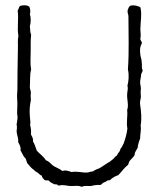

<svg xmlns="http://www.w3.org/2000/svg" viewBox="-20 -716 607 740"><path d="M57 -693C52 -688 52 -680 48 -675C53 -644 45 -606 51 -578C47 -561 50 -544 49 -526C48 -471 47 -416 47 -368C47 -363 46 -359 46 -354C45 -342 47 -330 47 -318C47 -305 46 -292 46 -280C46 -272 49 -264 47 -256L44 -236C47 -226 44 -217 44 -209C45 -195 52 -183 50 -168C55 -159 61 -151 59 -136C63 -132 64 -124 69 -119C70 -111 78 -109 80 -102C82 -97 83 -90 86 -86C94 -77 101 -67 111 -61C115 -56 120 -53 126 -50C131 -46 134 -41 141 -39C142 -31 147 -28 151 -23C157 -19 161 -22 168 -20C173 -14 180 -10 187 -7C189 -5 195 -6 200 -5C202 -3 204 0 209 -1C223 -5 237 0 250 1C266 2 281 -3 294 4C306 -1 315 1 331 1C341 -2 353 -4 367 -3C373 -6 376 -12 383 -14C391 -15 392 -23 403 -21C412 -30 423 -37 436 -41C449 -54 459 -70 474 -81C475 -86 477 -90 479 -95C485 -103 494 -109 499 -119C499 -133 508 -138 511 -148C512 -161 516 -172 520 -182C520 -200 525 -215 522 -232C527 -261 524 -284 520 -314C518 -325 523 -334 523 -344C523 -349 522 -355 522 -360C522 -365 523 -371 523 -375C523 -383 520 -391 520 -399C520 -409 524 -419 524 -429C525 -435 529 -438 530 -445C530 -447 528 -447 528 -450C526 -455 527 -462 527 -468L525 -487C524 -493 521 -499 521 -505C518 -525 520 -537 527 -550C526 -558 520 -560 521 -568C524 -579 521 -591 521 -602C521 -631 528 -662 521 -688C513 -693 495 -698 483 -694C476 -691 475 -683 472 -677C470 -666 475 -662 475 -653C475 -580 478 -520 473 -448C478 -428 476 -403 471 -385C475 -374 470 -364 470 -352C469 -332 477 -310 470 -292C473 -271 466 -243 471 -221C469 -200 463 -182 457 -164C453 -157 450 -148 444 -142C443 -131 434 -127 431 -117C425 -114 421 -108 416 -103L406 -95L402 -92C400 -90 400 -91 398 -90C386 -83 375 -74 362 -67C352 -64 345 -60 337 -55C329 -55 324 -52 316 -51C296 -50 276 -57 256 -53C245 -56 234 -62 220 -57C209 -67 195 -70 184 -78C175 -85 169 -95 157 -98C148 -113 133 -123 122 -135C117 -147 114 -161 107 -171C109 -185 102 -190 99 -199C101 -209 99 -224 96 -234C99 -247 95 -258 95 -269C93 -290 95 -312 99 -330C98 -342 98 -350 99 -362C98 -368 95 -373 95 -381C97 -404 94 -428 100 -448C96 -468 98 -489 98 -508C99 -532 97 -559 100 -582C95 -593 97 -604 95 -615C99 -627 100 -649 95 -660C98 -668 97 -683 93 -690C85 -697 69 -697 57 -693Z"/></svg>

Font: FuturaRener
Style: Light
Weight: 300
Designer: BSozoo
Foundry: BSozoo
Version: Version 1.0